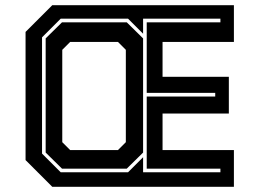

<svg xmlns="http://www.w3.org/2000/svg" viewBox="-20 -720 1001 740"><path d="M181.5 0 78.5 -103V-597L181.5 -700H881.5V-558.5H606.5V-424H862V-282.5H606.5V-141.5H881.5V0ZM219 -70 156 -132V-572L219 -634H468.5L531.5 -572V-132L468.5 -70ZM250.5 -141.5H434.5L465 -172V-528L434.5 -558.5H250.5L220 -528V-172ZM214 -56H473.5L531.5 -114V-56H829.5V-70H545.5V-348H809.5V-362H545.5V-634H829.5V-648H531.5V-590L473.5 -648H214L142 -576V-128Z"/></svg>

Font: Tourney
Style: Bold
Weight: 700
Designer: Tyler Finck
Foundry: Etcetera Type Co
Version: Version 1.015